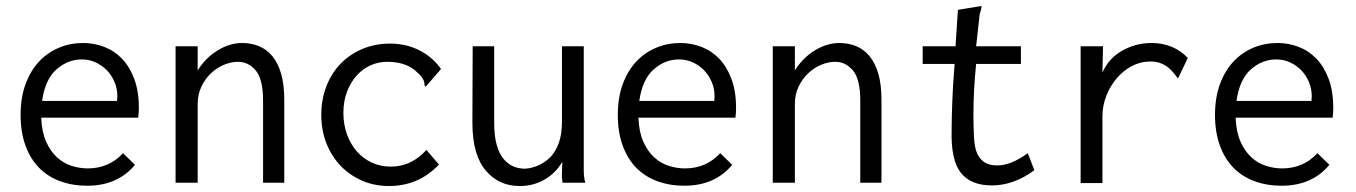

<svg xmlns="http://www.w3.org/2000/svg" viewBox="-20 -612 4540 643"><path d="M259 -468Q295 -468 329 -455Q363 -442 388.5 -415.5Q414 -389 429.5 -348Q445 -307 445 -251Q445 -243 444.5 -234.5Q444 -226 443 -218H118Q120 -170 134.5 -137.5Q149 -105 171 -85Q193 -65 220 -56.5Q247 -48 274 -48Q345 -48 392 -99L432 -60Q374 10 272 10Q222 10 180.5 -5.5Q139 -21 110 -51Q81 -81 65 -125.5Q49 -170 49 -227Q49 -285 65.5 -330Q82 -375 110.5 -405.5Q139 -436 177 -452Q215 -468 259 -468ZM121 -274H372Q372 -278 372.5 -281.5Q373 -285 373 -290Q373 -315 363.5 -337.5Q354 -360 338 -376.5Q322 -393 300.5 -403Q279 -413 254 -413Q207 -413 169 -379.5Q131 -346 121 -274Z M568 0V-457H642V-376Q668 -418 708.5 -443Q749 -468 791 -468Q821 -468 847 -457.5Q873 -447 892 -424Q911 -401 921.5 -365Q932 -329 932 -277V0H861V-275Q861 -347 836.5 -376Q812 -405 777 -405Q754 -405 730 -395Q706 -385 686.5 -366.5Q667 -348 654.5 -322Q642 -296 642 -263V0Z M1457 -381 1406 -322Q1401 -325 1401.5 -328.5Q1402 -332 1400.5 -338Q1399 -344 1393 -353Q1387 -362 1369 -377Q1335 -405 1276 -405Q1247 -405 1220.5 -393Q1194 -381 1174 -358.5Q1154 -336 1142 -304.5Q1130 -273 1130 -234Q1130 -195 1142 -162Q1154 -129 1175 -105Q1196 -81 1225 -67.5Q1254 -54 1289 -54Q1358 -54 1408 -110L1450 -61Q1382 11 1283 11Q1234 11 1192.5 -7Q1151 -25 1120.5 -57Q1090 -89 1073 -132.5Q1056 -176 1056 -228Q1056 -279 1073 -323Q1090 -367 1120.5 -398.5Q1151 -430 1193.5 -448Q1236 -466 1286 -466Q1340 -466 1384.5 -443.5Q1429 -421 1457 -381Z M1563 -457H1635V-202Q1635 -158 1643 -128.5Q1651 -99 1665.5 -81Q1680 -63 1698.5 -55Q1717 -47 1739 -47Q1763 -49 1785 -59Q1807 -69 1824.5 -87.5Q1842 -106 1852 -135Q1862 -164 1862 -205V-457H1935V-41Q1935 -18 1940 0H1864Q1863 -7 1862 -15.5Q1861 -24 1862 -35L1863 -70Q1841 -32 1803.5 -10.5Q1766 11 1721 11Q1686 11 1658 -1.5Q1630 -14 1607.5 -40Q1585 -66 1573.5 -106Q1562 -146 1562 -202Z M2259 -468Q2295 -468 2329 -455Q2363 -442 2388.5 -415.5Q2414 -389 2429.5 -348Q2445 -307 2445 -251Q2445 -243 2444.5 -234.5Q2444 -226 2443 -218H2118Q2120 -170 2134.5 -137.5Q2149 -105 2171 -85Q2193 -65 2220 -56.5Q2247 -48 2274 -48Q2345 -48 2392 -99L2432 -60Q2374 10 2272 10Q2222 10 2180.5 -5.5Q2139 -21 2110 -51Q2081 -81 2065 -125.5Q2049 -170 2049 -227Q2049 -285 2065.5 -330Q2082 -375 2110.5 -405.5Q2139 -436 2177 -452Q2215 -468 2259 -468ZM2121 -274H2372Q2372 -278 2372.5 -281.5Q2373 -285 2373 -290Q2373 -315 2363.5 -337.5Q2354 -360 2338 -376.5Q2322 -393 2300.5 -403Q2279 -413 2254 -413Q2207 -413 2169 -379.5Q2131 -346 2121 -274Z M2568 0V-457H2642V-376Q2668 -418 2708.5 -443Q2749 -468 2791 -468Q2821 -468 2847 -457.5Q2873 -447 2892 -424Q2911 -401 2921.5 -365Q2932 -329 2932 -277V0H2861V-275Q2861 -347 2836.5 -376Q2812 -405 2777 -405Q2754 -405 2730 -395Q2706 -385 2686.5 -366.5Q2667 -348 2654.5 -322Q2642 -296 2642 -263V0Z M3188 -579 3267 -592Q3267 -583 3264.5 -576Q3262 -569 3261 -565L3249 -457H3399V-398H3249Q3240 -309 3240 -231Q3240 -183 3242 -150Q3244 -117 3252.5 -98Q3261 -79 3277 -68.5Q3293 -58 3320 -58Q3366 -58 3422 -99L3444 -42Q3375 9 3302 9Q3230 9 3197 -34.5Q3164 -78 3167 -176Q3167 -212 3169 -268Q3171 -324 3177 -398H3070V-457H3180Z M3599 -457H3674L3672 -369Q3693 -417 3738.5 -442.5Q3784 -468 3836 -468Q3910 -468 3958 -418L3925 -349Q3914 -364 3905 -374Q3896 -384 3885.5 -391Q3875 -398 3862.5 -402Q3850 -406 3832 -406Q3799 -406 3770 -390.5Q3741 -375 3719.5 -349.5Q3698 -324 3685 -291Q3672 -258 3672 -222V1H3599Z M4259 -468Q4295 -468 4329 -455Q4363 -442 4388.5 -415.5Q4414 -389 4429.5 -348Q4445 -307 4445 -251Q4445 -243 4444.5 -234.5Q4444 -226 4443 -218H4118Q4120 -170 4134.5 -137.5Q4149 -105 4171 -85Q4193 -65 4220 -56.5Q4247 -48 4274 -48Q4345 -48 4392 -99L4432 -60Q4374 10 4272 10Q4222 10 4180.5 -5.5Q4139 -21 4110 -51Q4081 -81 4065 -125.5Q4049 -170 4049 -227Q4049 -285 4065.5 -330Q4082 -375 4110.5 -405.5Q4139 -436 4177 -452Q4215 -468 4259 -468ZM4121 -274H4372Q4372 -278 4372.5 -281.5Q4373 -285 4373 -290Q4373 -315 4363.5 -337.5Q4354 -360 4338 -376.5Q4322 -393 4300.5 -403Q4279 -413 4254 -413Q4207 -413 4169 -379.5Q4131 -346 4121 -274Z"/></svg>

Font: InconsolataGo
Style: Regular
Weight: 400
Designer: Raph Levien, Kirill Tkachev
Foundry: Cyreal
Version: Version 1.013